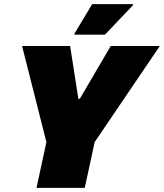

<svg xmlns="http://www.w3.org/2000/svg" viewBox="-20 -911 795 931"><path d="M157 0 205 -222 87 -688H320L360 -432H367L517 -688H755L439 -222L391 0ZM341 -743V-748L427 -891H625V-886L489 -743Z"/></svg>

Font: Saira Thin Black
Style: Italic
Weight: 900
Italic angle: -12°
Version: Version 1.101